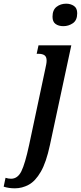

<svg xmlns="http://www.w3.org/2000/svg" viewBox="-143 -782 439 1042"><path d="M201 -640Q175 -640 158.5 -652Q142 -664 142 -691Q142 -728 164 -745Q186 -762 216 -762Q240 -762 258 -750Q276 -738 276 -710Q276 -672 252.5 -656Q229 -640 201 -640ZM-62 240Q-96 240 -123 231L-113 183Q-97 188 -83 188Q-47 188 -27 147.5Q-7 107 15 5L103 -409Q106 -423 108 -433.5Q110 -444 110 -453Q110 -474 98.5 -482Q87 -490 66 -490H56L66 -536H244L128 5Q108 99 78.5 150Q49 201 13 220.5Q-23 240 -62 240Z"/></svg>

Font: Noto Serif ExtraCondensed SemiBold
Style: Italic
Weight: 600
Width: 2
Italic angle: -12°
Designer: Monotype Design Team
Foundry: Monotype Imaging Inc.
Version: Version 2.013